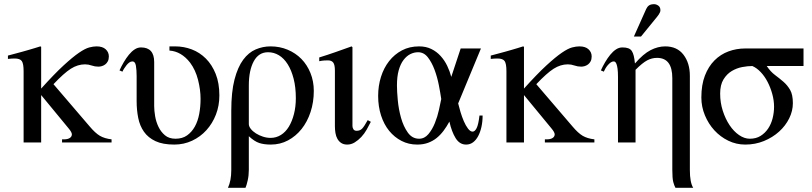

<svg xmlns="http://www.w3.org/2000/svg" viewBox="-20 -682 3885 919"><path d="M277 0V-15H286Q304 -15 314 -21.5Q324 -28 324 -39Q324 -49 308 -68L177 -227V0H93V-341Q93 -377 84.5 -389.5Q76 -402 50 -402Q42 -402 35 -401.5Q28 -401 18 -400V-416L48 -424Q70 -430 87 -434.5Q104 -439 118.5 -443.5Q133 -448 145.5 -451.5Q158 -455 173 -460L177 -458V-258Q240 -328 284 -368.5Q328 -409 358 -429.5Q388 -450 407.5 -455Q427 -460 442 -460Q471 -460 486 -446Q501 -432 501 -412Q501 -398 496 -388.5Q491 -379 483.5 -373.5Q476 -368 467.5 -365.5Q459 -363 451 -363Q434 -363 418.5 -368.5Q403 -374 387 -374Q352 -374 319 -353Q286 -332 236 -279L409 -77Q436 -45 458 -32Q480 -19 514 -15V0Z M818 -460Q860 -460 898 -445.5Q936 -431 965.5 -401.5Q995 -372 1012.5 -328Q1030 -284 1030 -225Q1030 -176 1013.5 -133.5Q997 -91 968 -59Q939 -27 899.5 -8.5Q860 10 814 10Q759 10 724 -6.5Q689 -23 669 -51.5Q649 -80 641.5 -118Q634 -156 634 -198V-318Q634 -347 630.5 -367.5Q627 -388 614 -388Q606 -388 599 -383Q592 -378 586 -370.5Q580 -363 574.5 -354.5Q569 -346 566 -339L552 -345Q561 -365 572.5 -384.5Q584 -404 597 -420Q610 -436 624.5 -445.5Q639 -455 655 -455Q718 -455 718 -385V-174Q718 -153 722.5 -126Q727 -99 738.5 -75Q750 -51 769.5 -34.5Q789 -18 820 -18Q853 -18 875.5 -34Q898 -50 912.5 -76Q927 -102 933.5 -136.5Q940 -171 940 -209Q940 -252 928 -299.5Q916 -347 890 -382Q848 -436 791 -440V-460Z M1087 -152Q1087 -242 1102.5 -301.5Q1118 -361 1144 -396Q1170 -431 1204 -445.5Q1238 -460 1275 -460Q1319 -460 1357 -444Q1395 -428 1422.5 -400Q1450 -372 1466 -332.5Q1482 -293 1482 -247Q1482 -193 1466.5 -146Q1451 -99 1423.5 -64.5Q1396 -30 1358.5 -10Q1321 10 1276 10Q1244 10 1221 2.5Q1198 -5 1171 -30V131Q1171 158 1165.5 182Q1160 206 1155 217H1071Q1087 183 1087 132ZM1171 -88Q1171 -77 1180.5 -65Q1190 -53 1205 -43.5Q1220 -34 1238.5 -28Q1257 -22 1275 -22Q1302 -22 1324.5 -36Q1347 -50 1362.5 -75.5Q1378 -101 1387 -136Q1396 -171 1396 -212Q1396 -264 1385.5 -305Q1375 -346 1357 -374.5Q1339 -403 1315 -417.5Q1291 -432 1263 -432Q1218 -432 1194.5 -388.5Q1171 -345 1171 -273Z M1755 -99Q1746 -81 1735 -61.5Q1724 -42 1709.5 -26.5Q1695 -11 1678 -0.5Q1661 10 1642 10Q1625 10 1613.5 2.5Q1602 -5 1595 -17.5Q1588 -30 1585.5 -46Q1583 -62 1583 -78V-344Q1583 -372 1575 -382.5Q1567 -393 1550 -393Q1543 -393 1532.5 -392.5Q1522 -392 1508 -389V-407Q1547 -419 1585.5 -432.5Q1624 -446 1663 -460L1667 -456V-79Q1667 -71 1671.5 -63.5Q1676 -56 1687 -56Q1703 -56 1713 -66Q1723 -76 1740 -107Z M2290 -129Q2290 -100 2284.5 -75Q2279 -50 2269 -31Q2259 -12 2244.5 -1Q2230 10 2211 10Q2180 10 2161 -20.5Q2142 -51 2131 -100Q2118 -76 2103 -56Q2088 -36 2070 -21.5Q2052 -7 2029 1.5Q2006 10 1977 10Q1936 10 1902 -7.5Q1868 -25 1843 -55.5Q1818 -86 1804 -129Q1790 -172 1790 -223Q1790 -271 1803.5 -314Q1817 -357 1842.5 -389.5Q1868 -422 1904 -441Q1940 -460 1986 -460Q2019 -460 2044.5 -447.5Q2070 -435 2089 -414Q2108 -393 2120.5 -367Q2133 -341 2140 -314L2185 -450H2282L2173 -187Q2177 -170 2184 -146.5Q2191 -123 2200 -102Q2209 -81 2220 -66.5Q2231 -52 2242 -52Q2253 -52 2261.5 -69Q2270 -86 2275 -129ZM2092 -208Q2088 -236 2080.5 -274.5Q2073 -313 2060 -348Q2047 -383 2028 -407.5Q2009 -432 1981 -432Q1962 -432 1944 -423Q1926 -414 1911.5 -395Q1897 -376 1888.5 -346Q1880 -316 1880 -273Q1880 -245 1884 -202Q1888 -159 1899.5 -118Q1911 -77 1932 -47.5Q1953 -18 1986 -18Q2012 -18 2030.5 -40Q2049 -62 2061.5 -93Q2074 -124 2081 -156Q2088 -188 2092 -208Z M2588 0V-15H2597Q2615 -15 2625 -21.5Q2635 -28 2635 -39Q2635 -49 2619 -68L2488 -227V0H2404V-341Q2404 -377 2395.5 -389.5Q2387 -402 2361 -402Q2353 -402 2346 -401.5Q2339 -401 2329 -400V-416L2359 -424Q2381 -430 2398 -434.5Q2415 -439 2429.5 -443.5Q2444 -448 2456.5 -451.5Q2469 -455 2484 -460L2488 -458V-258Q2551 -328 2595 -368.5Q2639 -409 2669 -429.5Q2699 -450 2718.5 -455Q2738 -460 2753 -460Q2782 -460 2797 -446Q2812 -432 2812 -412Q2812 -398 2807 -388.5Q2802 -379 2794.5 -373.5Q2787 -368 2778.5 -365.5Q2770 -363 2762 -363Q2745 -363 2729.5 -368.5Q2714 -374 2698 -374Q2663 -374 2630 -353Q2597 -332 2547 -279L2720 -77Q2747 -45 2769 -32Q2791 -19 2825 -15V0Z M3073 -639Q3078 -650 3086.5 -656Q3095 -662 3111 -662Q3121 -662 3131 -655Q3141 -648 3141 -633Q3141 -624 3133.5 -613Q3126 -602 3114 -588L3048 -507H3014ZM3213 217Q3207 206 3202.5 189Q3198 172 3198 131V-308Q3198 -405 3125 -405Q3100 -405 3077.5 -393Q3055 -381 3022 -348V0H2938V-313Q2938 -338 2936 -352.5Q2934 -367 2931 -375Q2928 -383 2924.5 -385.5Q2921 -388 2918 -388Q2910 -388 2903 -383Q2896 -378 2889.5 -370.5Q2883 -363 2878 -354.5Q2873 -346 2870 -339L2856 -345Q2865 -365 2876.5 -384.5Q2888 -404 2901 -420Q2914 -436 2928.5 -445.5Q2943 -455 2959 -455Q2976 -455 2987 -451Q2998 -447 3004 -438Q3010 -429 3013.5 -414.5Q3017 -400 3019 -379H3020Q3059 -424 3094 -442Q3129 -460 3164 -460Q3221 -460 3251.5 -420Q3282 -380 3282 -319V132Q3282 191 3298 217Z M3650 -366Q3668 -339 3689.5 -323Q3711 -307 3730 -290.5Q3749 -274 3762 -251.5Q3775 -229 3775 -188Q3775 -151 3757.5 -115.5Q3740 -80 3709 -52Q3678 -24 3636.5 -7Q3595 10 3547 10Q3504 10 3466 -8.5Q3428 -27 3399.5 -58Q3371 -89 3354 -130Q3337 -171 3337 -215Q3337 -276 3354 -320Q3371 -364 3400 -393Q3429 -422 3467 -436Q3505 -450 3547 -450H3826V-366ZM3685 -171Q3685 -201 3676.5 -232Q3668 -263 3654 -290Q3640 -317 3621 -337Q3602 -357 3581 -366Q3559 -366 3532.5 -361Q3506 -356 3482.5 -342Q3459 -328 3443 -302Q3427 -276 3427 -234Q3427 -191 3439.5 -152Q3452 -113 3472 -83Q3492 -53 3517.5 -35.5Q3543 -18 3569 -18Q3599 -18 3620.5 -31.5Q3642 -45 3656.5 -66.5Q3671 -88 3678 -115.5Q3685 -143 3685 -171Z"/></svg>

Font: STIXGeneralUnicodeRegular
Style: Regular
Weight: 400
Designer: MicroPress Inc., with final additions and corrections provided by Coen Hoffman, Elsevier (retired)
Version: Version 1.1.0